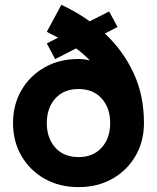

<svg xmlns="http://www.w3.org/2000/svg" viewBox="-20 -766 653 799"><path d="M34.2 -253.9Q34.2 -330.1 69.1 -390.4Q104 -450.7 165.5 -485.6Q227.1 -520.5 306.6 -520.5Q331.1 -520.5 354 -514.2Q340.3 -528.8 325.7 -541.5Q311 -554.2 296.4 -564.5L209.5 -520L174.8 -585.4L221.7 -609.4Q208 -616.2 196.3 -622.3Q184.6 -628.4 174.8 -633.8L235.4 -746.1Q299.8 -715.8 353.5 -677.2L359.9 -680.7L434.1 -718.3L469.2 -653.8L416.5 -626.5Q491.7 -556.2 535.4 -463.1Q579.1 -370.1 579.1 -253.9Q579.1 -177.7 544.2 -117.4Q509.3 -57.1 447.8 -22.2Q386.2 12.7 306.6 12.7Q227.1 12.7 165.5 -22.2Q104 -57.1 69.1 -117.4Q34.2 -177.7 34.2 -253.9ZM174.8 -253.9Q174.8 -190.9 210.2 -151.6Q245.6 -112.3 306.6 -112.3Q367.7 -112.3 403.1 -151.6Q438.5 -190.9 438.5 -253.9Q438.5 -316.9 403.1 -356.2Q367.7 -395.5 306.6 -395.5Q245.6 -395.5 210.2 -356.2Q174.8 -316.9 174.8 -253.9Z"/></svg>

Font: Giphurs
Style: Bold
Weight: 700
Version: Version 0.920; ttfautohint (v1.8.4.7-5d5b)